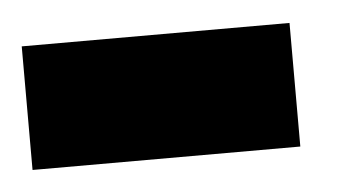

<svg xmlns="http://www.w3.org/2000/svg" viewBox="-32 -405 348 195"><g transform="rotate(-5 142.5 -308.0)"><path d="M-5 -371V-245H268V-371Z"/></g></svg>

Font: Argentum Sans ExtraBold
Style: Regular
Weight: 800
Designer: Julieta Ulanovsky
Foundry: Julieta Ulanovsky
Version: Version 5.001;February 15, 2019;FontCreator 11.5.0.2425 64-b